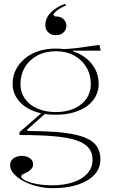

<svg xmlns="http://www.w3.org/2000/svg" viewBox="-20 -769 610 1004"><path d="M255 215Q214 215 174 205Q134 195 102.5 178Q71 161 52 139.5Q33 118 33 96Q33 79 41.5 68Q50 57 64 51.5Q78 46 93 46Q117 46 135 57.5Q153 69 153 90Q153 103 146.5 111.5Q140 120 131 126Q122 132 112.5 136Q103 140 97 144Q91 148 91 153Q91 164 113 175Q135 186 172 193Q209 200 251 200Q316 200 364 183.5Q412 167 438 137Q464 107 464 66Q464 30 444 5Q424 -20 380 -35Q336 -50 262.5 -56.5Q189 -63 82 -63V-78L205 -185L217 -175L123 -92L124 -84Q208 -84 271.5 -79Q335 -74 379.5 -63.5Q424 -53 451.5 -36Q479 -19 492 6Q505 31 505 63Q505 111 474 144.5Q443 178 387.5 196.5Q332 215 255 215ZM271 -169Q222 -169 181 -180Q140 -191 110 -212.5Q80 -234 63 -264Q46 -294 46 -330Q46 -371 63 -404.5Q80 -438 110 -463Q140 -488 181 -501.5Q222 -515 272 -515Q320 -515 360.5 -501.5Q401 -488 431.5 -463.5Q462 -439 479 -405Q496 -371 496 -330Q496 -296 480.5 -266Q465 -236 435.5 -214.5Q406 -193 364.5 -181Q323 -169 271 -169ZM272 -183Q327 -183 368 -201.5Q409 -220 432 -253Q455 -286 455 -328Q455 -378 432 -417Q409 -456 368 -478.5Q327 -501 272 -501Q217 -501 175 -478.5Q133 -456 110 -417Q87 -378 87 -328Q87 -286 110 -253Q133 -220 175 -201.5Q217 -183 272 -183ZM361 -491 309 -512Q329 -513 348.5 -514.5Q368 -516 388 -518.5Q408 -521 427 -524Q446 -527 464 -529.5Q482 -532 500 -534L507 -504H361ZM320 -749 325 -740Q312 -735 298.5 -727.5Q285 -720 274.5 -711Q264 -702 258 -692L268 -683H274Q290 -683 301.5 -676.5Q313 -670 320 -659Q327 -648 327 -633Q327 -619 319.5 -608Q312 -597 300 -591Q288 -585 271 -585Q255 -585 243 -592Q231 -599 224 -610.5Q217 -622 217 -636Q217 -655 223.5 -671Q230 -687 243.5 -701.5Q257 -716 276 -728Q295 -740 320 -749Z"/></svg>

Font: Kalnia ExtraLight
Style: Regular
Weight: 250
Designer: Frida Medrano
Foundry: Frida Medrano
Version: Version 1.105